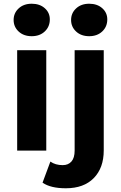

<svg xmlns="http://www.w3.org/2000/svg" viewBox="-20 -807 648 1029"><path d="M72 -538H228V0H72ZM53 -700Q53 -737 80 -762Q107 -787 150 -787Q193 -787 220 -763Q247 -739 247 -703Q247 -664 220 -638.5Q193 -613 150 -613Q107 -613 80 -638Q53 -663 53 -700ZM208 172 250 59Q277 78 316 78Q346 78 363 58.5Q380 39 380 0V-538H536V-1Q536 93 482.5 147.5Q429 202 333 202Q251 202 208 172ZM361 -700Q361 -737 388 -762Q415 -787 458 -787Q501 -787 528 -763Q555 -739 555 -703Q555 -664 528 -638.5Q501 -613 458 -613Q415 -613 388 -638Q361 -663 361 -700Z"/></svg>

Font: APTA Sans Regular
Style: Bold Italic
Weight: 700
Version: Version 7.200